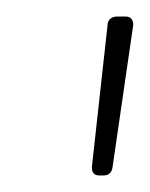

<svg xmlns="http://www.w3.org/2000/svg" viewBox="-20 -717 181 232"><path d="M100 -505H105C111 -505 115 -508 116 -515L141 -687C141 -693 138 -697 132 -697H121C115 -697 110 -693 110 -687L91 -515C91 -508 94 -505 100 -505Z"/></svg>

Font: Barlow Condensed Thin
Style: Italic
Weight: 250
Width: 3
Italic angle: -7°
Designer: Jeremy Tribby
Foundry: Tribby Type
Version: Version 1.422;hotconv 1.0.109;makeotfexe 2.5.65596